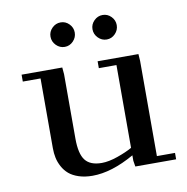

<svg xmlns="http://www.w3.org/2000/svg" viewBox="-73 -688 746 765"><g transform="rotate(-10 300.0 -305.0)"><path d="M32.2 -411.1V-439H196.8L199.2 -411.1V-150.9Q199.2 -89.4 219.5 -63.2Q239.7 -37.1 286.1 -37.1Q314.5 -37.1 350.8 -49.8Q387.2 -62.5 411.1 -76.2V-411.1H339.8V-439H504.9L506.8 -411.1V-25.9H580.1V0H415L411.1 -23.9V-45.9Q318.4 6.8 241.2 6.8Q210.4 6.8 186 -1.2Q161.6 -9.3 146.5 -22.2Q131.3 -35.2 121.6 -53.2Q111.8 -71.3 107.9 -89.8Q104 -108.4 104 -128.9V-411.1ZM186.5 -533Q171.9 -547.9 171.9 -567.9Q171.9 -587.9 186.5 -602.5Q201.2 -617.2 221.2 -617.2Q241.2 -617.2 255.6 -602.5Q270 -587.9 270 -567.9Q270 -547.9 255.6 -533Q241.2 -518.1 221.2 -518.1Q201.2 -518.1 186.5 -533ZM356.4 -533Q341.8 -547.9 341.8 -567.9Q341.8 -587.9 356.4 -602.5Q371.1 -617.2 391.1 -617.2Q411.1 -617.2 425.5 -602.5Q439.9 -587.9 439.9 -567.9Q439.9 -547.9 425.5 -533Q411.1 -518.1 391.1 -518.1Q371.1 -518.1 356.4 -533Z"/></g></svg>

Font: Dehuti
Style: Bold
Weight: 700
Version: Version 1.2